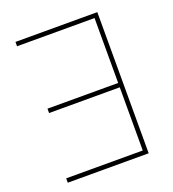

<svg xmlns="http://www.w3.org/2000/svg" viewBox="-133 -829 836 930"><g transform="rotate(-20 285.0 -364.0)"><path d="M474.1 -727.5V0H57.1V-22.5H451.7V-348.1H87.4V-370.6H451.7V-705.1H52.2V-727.5Z"/></g></svg>

Font: Inter 24pt Thin
Style: Regular
Weight: 250
Designer: Rasmus Andersson
Foundry: rsms
Version: Version 4.001;git-66647c0bb